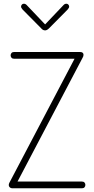

<svg xmlns="http://www.w3.org/2000/svg" viewBox="-20 -1010 504 1030"><path d="M45 0Q38 0 32.5 -5Q27 -10 27 -17Q27 -23 30 -29L380 -695H55Q46 -695 41.5 -700.5Q37 -706 37 -713Q37 -720 41.5 -725.5Q46 -731 55 -731H410Q419 -731 423.5 -727Q428 -723 428 -716Q428 -708 423 -700L74 -36H420Q429 -36 433.5 -30.5Q438 -25 438 -18Q438 -11 433.5 -5.5Q429 0 420 0ZM222 -847Q210 -847 201 -858L101 -959Q97 -964 95 -967.5Q93 -971 93 -975Q93 -980 97 -985Q101 -990 108 -990Q117 -990 124 -982L222 -879L320 -982Q327 -990 336 -990Q343 -990 347 -985Q351 -980 351 -975Q351 -971 349 -967.5Q347 -964 343 -959L243 -858Q232 -847 222 -847Z"/></svg>

Font: Dosis ExtraLight ExtraLight
Style: Regular
Weight: 250
Version: Version 3.001; ttfautohint (v1.8.2)